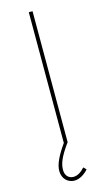

<svg xmlns="http://www.w3.org/2000/svg" viewBox="-136 -744 548 988"><g transform="rotate(-15 138.0 -250.0)"><path d="M147 0H148V-699H128V-4H129C85 58 68 99 68 131C68 172 96 199 132 199C159 199 187 181 206 159L192 145C174 165 154 179 132 179C107 179 88 162 88 131C88 100 99 66 147 0Z"/></g></svg>

Font: Montserrat Thin
Style: Regular
Weight: 250
Designer: Julieta Ulanovsky
Foundry: Julieta Ulanovsky
Version: Version 4.000